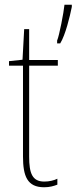

<svg xmlns="http://www.w3.org/2000/svg" viewBox="-20 -780 323 810"><path d="M283 -751V-760H252C249 -728 230 -629 221 -609V-597H234C256 -632 275 -711 283 -751ZM167 -14C116 -14 103 -49 103 -119V-503H224V-527H103V-657H82L75 -528L18 -522V-503H77V-120C77 -37 95 10 166 10C190 10 206 5 222 -1V-26C208 -19 188 -14 167 -14Z"/></svg>

Font: Noto Sans Sinhala UI Condensed Thin
Style: Regular
Weight: 100
Width: 3
Designer: Jelle Bosma - Monotype Design Team
Foundry: Monotype Imaging Inc.
Version: Version 2.006